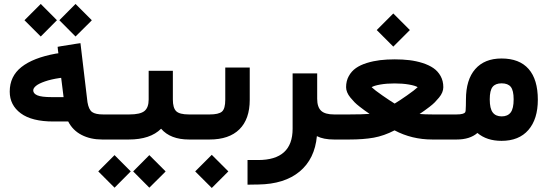

<svg xmlns="http://www.w3.org/2000/svg" viewBox="-20 -707 2775 973"><path d="M280.8 -604.5 362.8 -687 445.3 -604.5Q442.4 -601.6 439.5 -598.1Q433.1 -591.8 405.3 -564.2Q377.4 -536.6 362.8 -522ZM104 -604.5 186.5 -687 268.6 -604.5 186.5 -522ZM497.6 0Q438.5 0 393.6 -23.2Q348.6 -46.4 325.7 -91.3H250.5Q141.1 -91.3 85.2 -132.8Q29.3 -174.3 29.3 -242.7Q29.3 -320.3 88.6 -367.2Q147.9 -414.1 262.2 -435.1L275.9 -437L273.9 -451.2L272 -469.7L290.5 -473.1L367.7 -485.4L387.7 -488.3L390.1 -468.3L423.3 -189Q429.7 -151.4 446.8 -139.2Q463.9 -127 502.9 -127H520Q525.4 -127 528.8 -106.4Q532.2 -85.9 532.2 -66.9V-61.5Q532.2 -41.5 529.1 -20.8Q525.9 0 520 0ZM302.2 -214.8 290 -312.5 281.7 -311.5Q238.8 -305.2 207.8 -294.4Q176.8 -283.7 162.6 -272Q148.4 -260.3 148.4 -249Q148.4 -232.9 169.2 -223.9Q189.9 -214.8 243.2 -214.8Z M654.8 161.6 736.8 79.1 819.3 161.6Q816.4 164.6 813.5 168Q807.1 174.3 779.3 201.9Q751.5 229.5 736.8 244.1ZM478 161.6 560.5 79.1 642.6 161.6 560.5 244.1ZM948.2 0H938Q843.3 0 796.4 -54.7Q741.7 0 632.8 0H515.1Q509.3 0 506.1 -20.8Q502.9 -41.5 502.9 -61.5V-66.9Q502.9 -85.9 506.3 -106.4Q509.8 -127 515.1 -127H635.3Q690.9 -127 712.2 -144.5Q733.4 -162.1 733.4 -202.6V-328.6V-348.1H752.9H836.4H856V-328.6V-202.6Q856 -160.2 872.8 -143.6Q889.6 -127 937.5 -127H948.2Q953.6 -127 957 -106.4Q960.4 -85.9 960.4 -66.9V-61.5Q960.4 -41.5 957.3 -20.8Q954.1 0 948.2 0Z M943.4 -127H1042.5Q1088.4 -127 1105 -141.6Q1121.6 -156.2 1121.6 -201.7V-345.2V-364.7H1141.1H1226.1H1245.6V-345.2V-201.2Q1245.6 -103.5 1193.4 -51.8Q1141.1 0 1042 0H943.4Q937.5 0 934.3 -20.8Q931.2 -41.5 931.2 -61.5V-66.9Q931.2 -85.9 934.6 -106.4Q938 -127 943.4 -127ZM969.2 161.6 1053.2 77.6 1137.2 161.6 1053.2 245.6Z M1680.7 0H1672.9Q1619.1 0 1585.9 -17.1Q1575.2 98.6 1498.3 162.4Q1421.4 226.1 1289.6 228L1254.4 228.5L1234.4 229V209V123.5V104H1253.9H1288.1Q1462.9 104 1462.9 -54.7V-315.4V-335H1482.4H1567.9H1587.4V-315.4V-206.5Q1587.4 -164.6 1607.2 -145.8Q1627 -127 1672.9 -127H1680.7Q1686 -127 1689.5 -106.4Q1692.9 -85.9 1692.9 -66.9V-61.5Q1692.9 -41.5 1689.7 -20.8Q1686.5 0 1680.7 0Z M1889.2 -554.7 1973.1 -638.7 2057.1 -554.7 1973.1 -470.7ZM2224.1 0H2170.9Q2066.9 0 1979.5 -46.4Q1925.8 -18.6 1873.8 -9.3Q1821.8 0 1749.5 0H1675.8Q1669.9 0 1666.7 -20.8Q1663.6 -41.5 1663.6 -61.5V-66.9Q1663.6 -85.9 1667 -106.4Q1670.4 -127 1675.8 -127H1749Q1815.4 -127 1853 -129.9Q1837.4 -140.6 1828.1 -147.2Q1818.8 -153.8 1802.5 -166.5Q1786.1 -179.2 1776.1 -189.5Q1766.1 -199.7 1755.4 -212.9Q1744.6 -226.1 1739.3 -239.3Q1733.9 -252.4 1733.9 -265.1Q1733.9 -296.9 1747.6 -321.5Q1761.2 -346.2 1783.9 -362.1Q1806.6 -377.9 1839.1 -387.9Q1871.6 -397.9 1906 -402.1Q1940.4 -406.2 1980.5 -406.2Q2020.5 -406.2 2054.9 -402.1Q2089.4 -397.9 2121.6 -387.7Q2153.8 -377.4 2176.5 -361.8Q2199.2 -346.2 2212.9 -321.5Q2226.6 -296.9 2226.6 -265.1Q2226.6 -252.4 2221.2 -239Q2215.8 -225.6 2204.8 -212.4Q2193.8 -199.2 2183.6 -188.7Q2173.3 -178.2 2156.7 -165.5Q2140.1 -152.8 2131.1 -146.5Q2122.1 -140.1 2106.4 -129.4Q2134.3 -127 2173.8 -127H2224.1Q2229.5 -127 2232.9 -106.4Q2236.3 -85.9 2236.3 -66.9V-61.5Q2236.3 -41.5 2233.2 -20.8Q2230 0 2224.1 0ZM1980 -182.1Q2002.4 -195.3 2042.5 -223.4Q2082.5 -251.5 2096.7 -265.1Q2085 -272.9 2052.5 -278.6Q2020 -284.2 1979.5 -284.2Q1939.5 -284.2 1907.2 -278.6Q1875 -272.9 1863.3 -265.1Q1877.9 -251 1918 -223.1Q1958 -195.3 1980 -182.1ZM2257.6 -127Q2259.3 -127 2260.2 -106.4Q2261 -85.9 2261 -66.9V-61.5Q2261 -41.5 2260.2 -20.8Q2259.3 0 2257.6 0H2222Q2220.3 0 2219.4 -20.8Q2218.5 -41.5 2218.5 -61.5V-66.9Q2218.5 -85.9 2219.4 -106.4Q2220.3 -127 2222 -127Z M2243.7 -127H2293Q2313 -127 2323.7 -130.1Q2334.5 -133.3 2336.9 -137.2Q2339.4 -141.1 2339.8 -147.9Q2341.3 -169.4 2341.3 -202.6Q2341.3 -303.2 2388.4 -356.9Q2435.5 -410.6 2521.5 -410.6Q2612.3 -410.6 2658.9 -357.4Q2705.6 -304.2 2705.6 -201.7Q2705.6 -103.5 2657.7 -48.3Q2609.9 6.8 2521.5 6.8Q2446.8 6.8 2399.4 -33.2Q2361.3 0 2293.9 0H2243.7Q2237.8 0 2234.6 -20.8Q2231.4 -41.5 2231.4 -61.5V-66.9Q2231.4 -85.9 2234.9 -106.4Q2238.3 -127 2243.7 -127ZM2583 -203.6Q2583 -248.5 2568.6 -266.6Q2554.2 -284.7 2522 -284.7Q2490.7 -284.7 2476.3 -266.6Q2461.9 -248.5 2461.9 -203.6Q2461.9 -156.7 2477.1 -137Q2492.2 -117.2 2522.5 -117.2Q2552.7 -117.2 2567.9 -137Q2583 -156.7 2583 -203.6Z"/></svg>

Font: Shabnam FD
Style: Bold-FD
Weight: 700
Foundry: DejaVu fonts team - Redesigned by Saber Rastikerdar - Based on Vazir font
Version: Version 5.0.1